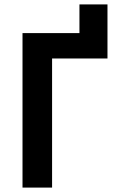

<svg xmlns="http://www.w3.org/2000/svg" viewBox="-20 -850 525 870"><path d="M340 -830H467V-585H216V0H82V-700H340Z"/></svg>

Font: Tilda Sans Bold
Style: Regular
Weight: 700
Designer: ParaType Ltd
Foundry: ParaType Ltd
Version: Version 1.009